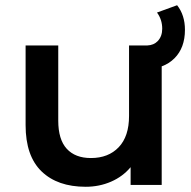

<svg xmlns="http://www.w3.org/2000/svg" viewBox="-20 -708 732 735"><path d="M480 0V-68Q450 -32 405 -12.5Q360 7 308 7Q200 7 139 -52Q78 -111 78 -229V-534H203V-246Q203 -174 235.5 -138.5Q268 -103 328 -103Q395 -103 434.5 -144.5Q474 -186 474 -264V-534H544Q569 -535 584 -551Q601 -569 601 -598Q601 -633 581 -660L658 -688Q688 -650 688 -594Q688 -525 648 -485Q627 -464 599 -454V0Z"/></svg>

Font: CMG Sans SemiBold
Style: Regular
Weight: 600
Designer: Julieta Ulanovsky
Foundry: Julieta Ulanovsky
Version: Version 7.200